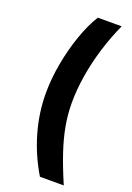

<svg xmlns="http://www.w3.org/2000/svg" viewBox="-170 -832 707 1030"><g transform="rotate(20 183.5 -317.0)"><path d="M77.1 -294.9Q77.1 -377 93 -464.6Q108.9 -552.2 136.7 -632.3Q164.6 -712.4 200.7 -770.5H336.9Q302.7 -696.3 277.6 -614.5Q252.4 -532.7 239 -451.2Q225.6 -369.6 225.6 -294.9Q225.6 -229.5 237.3 -164.1Q249 -98.6 273.7 -25.1Q298.3 48.3 336.9 137.7H200.7Q140.1 36.6 108.6 -73.5Q77.1 -183.6 77.1 -294.9Z"/></g></svg>

Font: Inter 18pt
Style: Bold
Weight: 700
Designer: Rasmus Andersson
Foundry: rsms
Version: Version 4.001;git-66647c0bb